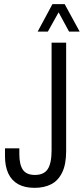

<svg xmlns="http://www.w3.org/2000/svg" viewBox="-20 -891 403 923"><path d="M146 12Q99 12 67.5 -5.5Q36 -23 20 -57Q4 -91 4 -140V-178H73V-150Q73 -100 90 -75Q107 -50 148 -50Q191 -50 209.5 -78Q228 -106 228 -169V-686H298V-164Q298 -101 279 -62Q260 -23 226.5 -5.5Q193 12 146 12ZM161 -739 232 -871H291L363 -739H312L247 -859H277L210 -739Z"/></svg>

Font: Archivo ExtraCondensed Light
Style: Regular
Weight: 300
Width: 2
Designer: Hector Gatti
Foundry: Omnibus-Type
Version: Version 2.001